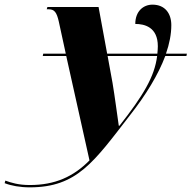

<svg xmlns="http://www.w3.org/2000/svg" viewBox="-182 -566 824 826"><path d="M-54 240C150 240 222 130 377 -70C446 -158 499 -245 529 -325H620L622 -335H532C547 -378 555 -419 555 -458C555 -508 528 -546 474 -546C434 -546 400 -517 400 -463C439 -463 497 -450 497 -367C497 -356 496 -346 495 -335H279L242 -536H22L19 -526H28C52 -526 62 -513 71 -473L101 -335H4L2 -325H103L203 124C134 194 55 230 -54 230C-103 230 -134 220 -159 211L-162 222C-134 233 -96 240 -54 240ZM329 -25C324 -58 311 -158 302 -210L281 -325H494C483 -236 434 -155 332 -25Z"/></svg>

Font: Noto Serif Display SemiCondensed Black
Style: Italic
Weight: 900
Width: 4
Italic angle: -12°
Designer: Monotype Design Team
Foundry: Monotype Imaging Inc.
Version: Version 2.009